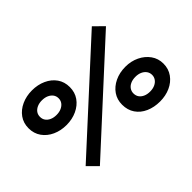

<svg xmlns="http://www.w3.org/2000/svg" viewBox="-125 -958 1296 1296"><g transform="rotate(-45 523.5 -310.0)"><path d="M207 43 139 -25 836 -663 904 -596ZM244 -312Q190 -312 145 -332.5Q100 -353 73.5 -390.5Q47 -428 47 -478Q47 -528 73.5 -565Q100 -602 145 -622.5Q190 -643 244 -643Q299 -643 344 -622.5Q389 -602 415 -565Q441 -528 441 -478Q441 -428 415 -391Q389 -354 344 -333Q299 -312 244 -312ZM244 -408Q271 -408 291 -417Q311 -426 322.5 -441.5Q334 -457 334 -478Q334 -499 322.5 -514.5Q311 -530 291 -539Q271 -548 244 -548Q218 -548 198 -539Q178 -530 167 -514.5Q156 -499 156 -478Q156 -457 167 -441.5Q178 -426 198 -417Q218 -408 244 -408ZM803 22Q747 22 702 2Q657 -18 631.5 -55.5Q606 -93 606 -144Q606 -193 631.5 -230Q657 -267 702 -288.5Q747 -310 803 -310Q857 -310 901.5 -288.5Q946 -267 973 -229.5Q1000 -192 1000 -143Q1000 -93 973 -55.5Q946 -18 901.5 2Q857 22 803 22ZM803 -73Q829 -73 849 -82Q869 -91 880.5 -107Q892 -123 892 -143Q892 -164 880.5 -180Q869 -196 849 -205Q829 -214 803 -214Q776 -214 756 -205Q736 -196 725 -180Q714 -164 714 -144Q714 -122 725 -106.5Q736 -91 756 -82Q776 -73 803 -73Z"/></g></svg>

Font: BioRhyme SemiExpanded
Style: Bold
Weight: 700
Width: 6
Designer: Aoife Mooney
Foundry: Aoife Mooney Type
Version: Version 1.600;gftools[0.9.33]